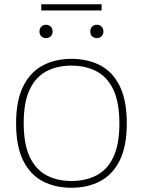

<svg xmlns="http://www.w3.org/2000/svg" viewBox="-20 -880 675 907"><path d="M317.5 7Q240 7 181 -24.2Q122 -55.5 89 -122.5Q56 -189.5 56 -297Q56 -405 89.5 -472.2Q123 -539.5 182 -570.8Q241 -602 317.5 -602Q395.5 -602 454.5 -570.8Q513.5 -539.5 546.2 -472.2Q579 -405 579 -297Q579 -189.5 545.8 -122.5Q512.5 -55.5 453.5 -24.2Q394.5 7 317.5 7ZM317.5 -25Q384.5 -25 435.8 -51.5Q487 -78 515.5 -137.8Q544 -197.5 544 -296Q544 -396.5 515.5 -456.5Q487 -516.5 435.8 -543.2Q384.5 -570 317.5 -570Q250.5 -570 199.8 -543.5Q149 -517 120.5 -457.5Q92 -398 92 -299Q92 -199 120.5 -138.8Q149 -78.5 199.8 -51.8Q250.5 -25 317.5 -25ZM437.5 -700Q424 -700 415.2 -708.5Q406.5 -717 406.5 -731Q406.5 -745.5 415.2 -754.2Q424 -763 437.5 -763Q451 -763 459.8 -754.2Q468.5 -745.5 468.5 -731Q468.5 -717 459.8 -708.5Q451 -700 437.5 -700ZM197.5 -700Q184 -700 175.2 -708.5Q166.5 -717 166.5 -731Q166.5 -745.5 175.2 -754.2Q184 -763 197.5 -763Q211 -763 219.8 -754.2Q228.5 -745.5 228.5 -731Q228.5 -717 219.8 -708.5Q211 -700 197.5 -700ZM175 -830.5V-860H460V-830.5Z"/></svg>

Font: Encode Sans SC SemiExpanded Thin
Style: Regular
Weight: 250
Width: 6
Designer: Multiple Designers
Foundry: Impallari Type
Version: Version 3.002